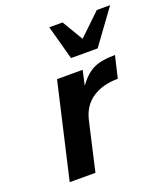

<svg xmlns="http://www.w3.org/2000/svg" viewBox="-138 -851 828 949"><g transform="rotate(-20 276.0 -377.0)"><path d="M551.8 -753.9 420.9 -574.2H280.8L231.9 -753.9H301.8L367.2 -644L481.9 -753.9ZM462.9 -398.9Q383.3 -398.9 329.3 -363Q275.4 -327.1 258.8 -255.9L200.2 0H64.9L180.2 -500H314.9L297.9 -422.9Q335.4 -474.1 376 -494.1Q417 -514.2 490.2 -514.2Z"/></g></svg>

Font: Perun
Style: Bold Italic
Weight: 700
Italic angle: -12°
Foundry: Copyright (c) Stefan Peev, Context Ltd, 2016
Version: Version 001.000